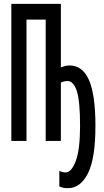

<svg xmlns="http://www.w3.org/2000/svg" viewBox="-20 -734 540 1000"><path d="M334 246Q318 246 308 243.5Q298 241 289 237V156Q296 159 303.5 161.5Q311 164 322 164Q352 164 374.5 105Q397 46 397 -79Q397 -208 380 -260Q363 -312 331 -312Q314 -312 297 -304V0H218V-632H118V0H39V-714H297V-383Q307 -387 318.5 -390Q330 -393 342 -393Q410 -393 443.5 -317Q477 -241 477 -79Q477 92 438 169Q399 246 334 246Z"/></svg>

Font: Noto Sans Mono ExtraCondensed Medium
Style: Regular
Weight: 500
Width: 2
Designer: Monotype Design Team
Foundry: Monotype Imaging Inc.
Version: Version 2.014